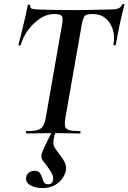

<svg xmlns="http://www.w3.org/2000/svg" viewBox="-20 -673 647 968"><path d="M113 0Q111 0 111 -6Q111 -12 113 -12Q149 -12 168 -17Q187 -22 196.5 -37Q206 -52 211 -81L292 -544Q299 -579 292.5 -590.5Q286 -602 261 -602H249Q217 -602 183.5 -580.5Q150 -559 123.5 -524Q97 -489 84 -446Q83 -443 77.5 -444Q72 -445 73 -448Q77 -462 83.5 -487.5Q90 -513 97 -543Q104 -573 110.5 -601Q117 -629 120 -647Q122 -650 127.5 -649.5Q133 -649 132 -646Q130 -631 145 -628Q160 -625 171 -625Q208 -624 257.5 -623Q307 -622 354 -622Q414 -622 455 -623.5Q496 -625 530 -625Q558 -625 573.5 -629.5Q589 -634 596 -650Q598 -653 603 -652.5Q608 -652 607 -648Q603 -632 596 -604Q589 -576 582.5 -545Q576 -514 571 -487.5Q566 -461 564 -448Q563 -444 557 -444.5Q551 -445 552 -449Q560 -491 548.5 -525.5Q537 -560 512 -581Q487 -602 451 -602H440Q413 -602 405 -589.5Q397 -577 391 -542L310 -81Q305 -52 308 -37Q311 -22 329 -17Q347 -12 384 -12Q386 -12 386 -6Q386 0 384 0Q356 0 322.5 -1Q289 -2 248 -2Q211 -2 176 -1Q141 0 113 0ZM192 275Q157 275 132.5 260.5Q108 246 112 222Q114 204 127 196Q140 188 154 188Q173 188 180.5 198.5Q188 209 192 222Q196 235 201.5 245.5Q207 256 222 256Q245 256 248 232Q250 213 233.5 188Q217 163 197 138Q184 121 190.5 101.5Q197 82 208 60L248 -21H265Q251 17 249.5 37.5Q248 58 256 71.5Q264 85 279 104Q299 129 307.5 148Q316 167 312 187Q309 204 295.5 225Q282 246 256.5 260.5Q231 275 192 275Z"/></svg>

Font: Cormorant Garamond Light
Style: Italic
Weight: 300
Italic angle: -10°
Designer: Christian Thalmann (Catharsis Fonts)
Foundry: Catharsis Fonts
Version: Version 4.001